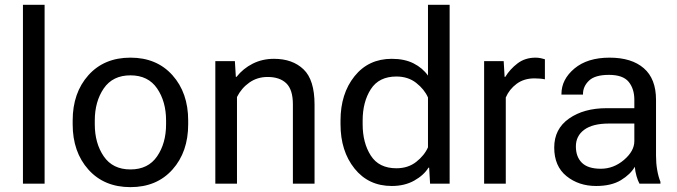

<svg xmlns="http://www.w3.org/2000/svg" viewBox="-20 -770 2840 805"><path d="M76.2 0H167V-750H76.2Z M284.7 -249Q284.7 -132.8 350.6 -59.1Q416.5 14.6 526.9 14.6Q637.2 14.6 703.1 -59.1Q769 -132.8 769 -249V-264.6Q769 -380.9 703.1 -454.6Q637.2 -528.3 526.9 -528.3Q416.5 -528.3 350.6 -454.6Q284.7 -380.9 284.7 -264.6ZM377.4 -264.6Q377.4 -344.2 415 -399.2Q452.6 -454.1 526.9 -454.1Q601.1 -454.1 638.7 -399.2Q676.3 -344.2 676.3 -264.6V-249Q676.3 -169.4 638.7 -114.5Q601.1 -59.6 526.9 -59.6Q452.6 -59.6 415 -114.5Q377.4 -169.4 377.4 -249Z M882.8 0H973.6V-363.3Q992.2 -400.4 1025.4 -423.8Q1058.6 -447.3 1102.1 -447.3Q1152.8 -447.3 1180.4 -420.7Q1208 -394 1208 -332.5V0H1298.8V-331.5Q1298.8 -435.1 1252.7 -479.2Q1206.5 -523.4 1128.9 -523.4Q1080.1 -523.4 1039.8 -503.2Q999.5 -482.9 971.7 -447.8H968.8L964.8 -513.7H882.8Z M1407.7 -249Q1407.7 -136.7 1466.3 -63.5Q1524.9 9.8 1622.6 9.8Q1676.3 9.8 1716.6 -12.7Q1756.8 -35.2 1776.4 -66.9H1779.3L1783.2 0H1865.2V-750H1774.4V-453.1Q1752 -484.9 1714.1 -504.2Q1676.3 -523.4 1622.6 -523.4Q1524.9 -523.4 1466.3 -450.2Q1407.7 -377 1407.7 -264.6ZM1500.5 -249V-264.6Q1500.5 -342.8 1534.7 -396Q1568.8 -449.2 1642.1 -449.2Q1690.9 -449.2 1725.1 -422.4Q1759.3 -395.5 1774.4 -361.3V-152.3Q1759.3 -118.2 1725.1 -91.3Q1690.9 -64.5 1642.1 -64.5Q1568.8 -64.5 1534.7 -117.7Q1500.5 -170.9 1500.5 -249Z M2009.8 0H2100.6V-361.3Q2115.2 -395.5 2146 -418.5Q2176.8 -441.4 2220.7 -441.4Q2233.4 -441.4 2244.1 -440.4Q2254.9 -439.5 2264.6 -437.5V-521.5Q2259.8 -523.4 2248 -525.9Q2236.3 -528.3 2225.6 -528.3Q2181.6 -528.3 2149.9 -504.2Q2118.2 -480 2098.6 -447.8H2095.7L2091.8 -513.7H2009.8Z M2303.7 -151.4Q2303.7 -73.2 2355 -31.7Q2406.2 9.8 2479.5 9.8Q2543 9.8 2583.3 -14.6Q2623.5 -39.1 2641.6 -70.8Q2643.1 -51.3 2648.7 -31.7Q2654.3 -12.2 2661.1 0H2749V-7.8Q2740.2 -29.3 2735.4 -57.4Q2730.5 -85.4 2730.5 -117.2V-351.6Q2730.5 -439.5 2679.4 -483.9Q2628.4 -528.3 2535.6 -528.3Q2442.9 -528.3 2388.4 -482.7Q2334 -437 2334 -376V-373.5H2424.3V-376Q2424.3 -407.7 2449.5 -431.9Q2474.6 -456.1 2533.2 -456.1Q2591.8 -456.1 2615.7 -427Q2639.6 -397.9 2639.6 -351.6V-316.4H2523.4Q2427.7 -316.4 2365.7 -272.9Q2303.7 -229.5 2303.7 -151.4ZM2394.5 -156.2Q2394.5 -200.2 2429.7 -226.1Q2464.8 -252 2533.2 -252H2639.6V-178.2Q2639.6 -136.7 2596.2 -99.6Q2552.7 -62.5 2499 -62.5Q2445.3 -62.5 2419.9 -87.4Q2394.5 -112.3 2394.5 -156.2Z"/></svg>

Font: Roboto Flex
Style: Regular
Weight: 400
Designer: Berlow after Robertson
Foundry: Google
Version: Version 3.200;gftools[0.9.32]